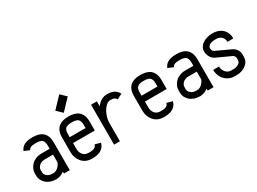

<svg xmlns="http://www.w3.org/2000/svg" viewBox="-42 -1421 2785 2083"><g transform="rotate(-30 1350.5 -379.5)"><path d="M220.7 -237.3Q196.3 -237.3 176.8 -229Q157.2 -220.7 146.7 -208.5Q136.2 -196.3 130.9 -184.8Q125.5 -173.3 125.5 -164.6V-126.5Q125.5 -105.5 149.7 -83.3Q173.8 -61 220.7 -61H229.5Q265.6 -61 295.2 -93.5Q324.7 -126 324.7 -147.5V-237.3ZM220.7 -512.2H229.5Q268.6 -512.2 298.6 -502.9Q328.6 -493.7 347.2 -478.8Q365.7 -463.9 377.4 -442.4Q389.2 -420.9 393.6 -398.9Q397.9 -377 397.9 -351.1V0H324.7V-23.9Q282.2 8.3 229.5 12.2H220.7Q182.6 12.2 150.1 0Q117.7 -12.2 96.7 -32.2Q75.7 -52.2 64 -76.7Q52.2 -101.1 52.2 -126.5V-164.6Q52.2 -189.5 64 -215.1Q75.7 -240.7 96.4 -262.2Q117.2 -283.7 149.9 -297.1Q182.6 -310.5 220.7 -310.5H324.7V-351.1Q324.7 -398.9 303.7 -418.9Q282.7 -439 229.5 -439H220.7Q180.7 -439 161.4 -430.4Q142.1 -421.9 134.3 -402.8L66.9 -431.2Q85 -475.1 123.8 -493.7Q162.6 -512.2 220.7 -512.2Z M652.8 -571.8 584.5 -637.7 710.4 -770.5 778.8 -704.6ZM575.7 -237.3V-164.6Q575.7 -120.6 599.9 -90.8Q624 -61 670.9 -61H679.7Q726.1 -61 745.1 -73Q764.2 -85 770.5 -108.4L840.8 -88.9Q813.5 12.2 679.7 12.2H670.9Q592.8 12.2 547.6 -39.6Q502.4 -91.3 502.4 -164.6V-351.1Q502.4 -377 506.8 -398.9Q511.2 -420.9 522.9 -442.4Q534.7 -463.9 553.2 -478.8Q571.8 -493.7 601.8 -502.9Q631.8 -512.2 670.9 -512.2H679.7Q718.8 -512.2 748.8 -502.9Q778.8 -493.7 797.4 -478.8Q815.9 -463.9 827.6 -442.4Q839.4 -420.9 843.8 -398.9Q848.1 -377 848.1 -351.1V-237.3ZM774.9 -310.5V-351.1Q774.9 -398.9 753.9 -418.9Q732.9 -439 679.7 -439H670.9Q617.7 -439 596.7 -418.9Q575.7 -398.9 575.7 -351.1V-310.5Z M1025.9 0H952.6V-500H1025.9V-439Q1084 -512.2 1155.3 -512.2H1164.1Q1261.2 -512.2 1297.9 -439L1232.4 -405.8Q1223.6 -422.9 1208.5 -430.9Q1193.4 -439 1164.1 -439H1155.3Q1125.5 -439 1095 -406.5Q1064.5 -374 1045.2 -324.7Q1025.9 -275.4 1025.9 -229.5Z M1476.1 -237.3V-164.6Q1476.1 -120.6 1500.2 -90.8Q1524.4 -61 1571.3 -61H1580.1Q1626.5 -61 1645.5 -73Q1664.6 -85 1670.9 -108.4L1741.2 -88.9Q1713.9 12.2 1580.1 12.2H1571.3Q1493.2 12.2 1448 -39.6Q1402.8 -91.3 1402.8 -164.6V-351.1Q1402.8 -377 1407.2 -398.9Q1411.6 -420.9 1423.3 -442.4Q1435.1 -463.9 1453.6 -478.8Q1472.2 -493.7 1502.2 -502.9Q1532.2 -512.2 1571.3 -512.2H1580.1Q1619.1 -512.2 1649.2 -502.9Q1679.2 -493.7 1697.8 -478.8Q1716.3 -463.9 1728 -442.4Q1739.7 -420.9 1744.1 -398.9Q1748.5 -377 1748.5 -351.1V-237.3ZM1675.3 -310.5V-351.1Q1675.3 -398.9 1654.3 -418.9Q1633.3 -439 1580.1 -439H1571.3Q1518.1 -439 1497.1 -418.9Q1476.1 -398.9 1476.1 -351.1V-310.5Z M2021.5 -237.3Q1997.1 -237.3 1977.5 -229Q1958 -220.7 1947.5 -208.5Q1937 -196.3 1931.6 -184.8Q1926.3 -173.3 1926.3 -164.6V-126.5Q1926.3 -105.5 1950.4 -83.3Q1974.6 -61 2021.5 -61H2030.3Q2066.4 -61 2095.9 -93.5Q2125.5 -126 2125.5 -147.5V-237.3ZM2021.5 -512.2H2030.3Q2069.3 -512.2 2099.4 -502.9Q2129.4 -493.7 2147.9 -478.8Q2166.5 -463.9 2178.2 -442.4Q2189.9 -420.9 2194.3 -398.9Q2198.7 -377 2198.7 -351.1V0H2125.5V-23.9Q2083 8.3 2030.3 12.2H2021.5Q1983.4 12.2 1950.9 0Q1918.5 -12.2 1897.5 -32.2Q1876.5 -52.2 1864.7 -76.7Q1853 -101.1 1853 -126.5V-164.6Q1853 -189.5 1864.7 -215.1Q1876.5 -240.7 1897.2 -262.2Q1918 -283.7 1950.7 -297.1Q1983.4 -310.5 2021.5 -310.5H2125.5V-351.1Q2125.5 -398.9 2104.5 -418.9Q2083.5 -439 2030.3 -439H2021.5Q1981.4 -439 1962.2 -430.4Q1942.9 -421.9 1935.1 -402.8L1867.7 -431.2Q1885.7 -475.1 1924.6 -493.7Q1963.4 -512.2 2021.5 -512.2Z M2575.7 -351.1Q2575.7 -389.6 2550.5 -414.3Q2525.4 -439 2480.5 -439H2471.7Q2424.8 -439 2400.6 -423.1Q2376.5 -407.2 2376.5 -385.3V-379.4Q2377.9 -362.3 2385 -351.8Q2392.1 -341.3 2398.9 -338.9L2583 -253.4Q2609.9 -240.7 2629.4 -213.4Q2648.9 -186 2648.9 -147V-124.5Q2648.9 -64 2600.6 -25.9Q2552.2 12.2 2480.5 12.2H2457Q2406.2 12.2 2366.7 -14.2Q2327.1 -40.5 2307.9 -80.3Q2288.6 -120.1 2288.6 -164.6H2361.8Q2361.8 -125.5 2387.9 -93.3Q2414.1 -61 2457 -61H2480.5Q2518.6 -61 2547.1 -77.6Q2575.7 -94.2 2575.7 -124.5V-147Q2575.7 -159.7 2567.9 -171.1Q2560.1 -182.6 2551.8 -187L2368.7 -271.5Q2350.6 -280.3 2336.9 -295.7Q2323.2 -311 2316.4 -327.4Q2309.6 -343.8 2306.4 -356.9Q2303.2 -370.1 2303.2 -379.4V-385.3Q2303.2 -417.5 2320.1 -442.9Q2336.9 -468.3 2363.3 -482.9Q2389.6 -497.6 2417.5 -504.9Q2445.3 -512.2 2471.7 -512.2H2480.5Q2535.6 -512.2 2574.7 -489.5Q2613.8 -466.8 2631.3 -431.2Q2648.9 -395.5 2648.9 -351.1Z"/></g></svg>

Font: Anka/Coder Narrow
Style: Regular
Weight: 400
Width: 3
Monospace: yes
Version: Version 001.100